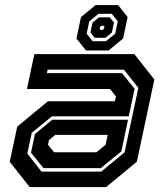

<svg xmlns="http://www.w3.org/2000/svg" viewBox="-20 -760 666 780"><path d="M100.5 0 19.5 -103 50 -245.5 174.5 -348.5H446.5L451 -368L427 -398.5H89.5L119.5 -540H526L607 -437L536 -103L411 0ZM156.5 -77 106 -140 122 -215.5 192 -273.5H500L473 -145L389.5 -77ZM148.5 -63H391.5L486 -141L542 -403L483.5 -477H173.5L170.5 -463H475.5L527 -399L503 -287.5H191L109 -220.5L91 -136ZM199.5 -141.5H372L409 -172L417.5 -212H204.5L179 -191L175 -172ZM329.5 -555 290.5 -603.5 309 -690.5 368.5 -739.5H460L498.5 -690.5L480 -603.5L421 -555ZM356.5 -592.5H410.5L448 -623L458.5 -673L434 -704H380L342.5 -673L332 -623ZM364.5 -606.5 347.5 -628 356 -668.5 382 -689.5H426L443 -668.5L434.5 -628L408.5 -606.5ZM388.5 -638.5H397L402.5 -643.5L404.5 -651L401 -655.5H392.5L387 -651L385 -643.5Z"/></svg>

Font: Tourney Thin
Style: Italic
Weight: 100
Italic angle: -12°
Designer: Tyler Finck
Foundry: Etcetera Type Co
Version: Version 1.015